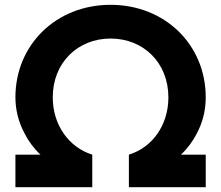

<svg xmlns="http://www.w3.org/2000/svg" viewBox="-20 -777 918 797"><path d="M363 0V-135C267 -165 199 -257 199 -373C199 -517 303 -617 439 -617C575 -617 679 -517 679 -373C679 -257 612 -165 515 -135V0H834V-135H731C758 -160 780 -190 797 -223C822 -270 834 -320 834 -373C834 -591 665 -757 439 -757C213 -757 44 -591 44 -373C44 -320 57 -270 82 -223C99 -190 121 -160 148 -135H44V0Z"/></svg>

Font: Plus Jakarta Sans ExtraBold
Style: Regular
Weight: 800
Designer: Gumpita Rahayu
Foundry: Tokotype
Version: Version 2.071;gftools[0.9.30]